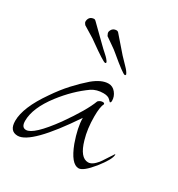

<svg xmlns="http://www.w3.org/2000/svg" viewBox="-113 -523 541 582"><g transform="rotate(30 157.5 -232.5)"><path d="M149 -343Q142 -343 89 -381Q80 -388 64.5 -397Q49 -406 40 -412Q38 -415 36.5 -417Q35 -419 35 -422V-424Q37 -441 54 -442Q57 -442 60 -439L111 -389Q124 -376 135.5 -366Q147 -356 152 -347Q152 -343 149 -343ZM219 -341Q212 -341 162 -383Q153 -391 138 -401Q123 -411 115 -417Q114 -420 112.5 -422.5Q111 -425 111 -428V-430Q115 -446 131 -446Q134 -446 137 -443L184 -389Q196 -376 207 -365Q218 -354 222 -345Q222 -341 219 -341ZM30 -19Q1 -19 1 -55Q1 -102 50 -172Q71 -203 93 -227Q115 -251 137 -270Q166 -294 190 -294Q205 -294 215 -281.5Q225 -269 225 -254Q225 -247 221 -247Q221 -247 214 -254Q207 -261 191 -261Q168 -261 151 -250Q107 -219 70 -171Q27 -115 27 -70Q27 -47 43 -47Q69 -47 125 -124Q149 -158 164.5 -184.5Q180 -211 187 -230Q194 -237 203 -237Q208 -237 209 -233Q202 -220 202 -186Q202 -143 212 -109Q227 -56 255 -56Q273 -56 293 -87L314 -119Q315 -118 315 -117Q315 -101 285 -63Q255 -26 239 -26Q213 -26 191 -84Q174 -132 174 -165Q76 -19 30 -19ZM219 -341Q212 -341 162 -383Q153 -391 138 -401Q123 -411 115 -417Q114 -420 112.5 -422.5Q111 -425 111 -428V-430Q115 -446 131 -446Q134 -446 137 -443L184 -389Q196 -376 207 -365Q218 -354 222 -345Q222 -341 219 -341Z"/></g></svg>

Font: Shalimar
Style: Regular
Weight: 400
Designer: Robert E. Leuschke
Foundry: Robert E. Leuschke
Version: Version 1.010; ttfautohint (v1.8.3)